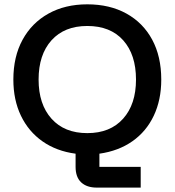

<svg xmlns="http://www.w3.org/2000/svg" viewBox="-20 -705 807 887"><path d="M427.5 161.7Q380.8 161.7 355 137.5Q329.2 113.3 329.2 65.8V5Q240.8 -6.7 176.2 -52.1Q111.7 -97.5 76.7 -170.4Q41.7 -243.3 41.7 -337.5Q41.7 -443.3 84.2 -521.2Q126.7 -599.2 203.8 -642.1Q280.8 -685 383.3 -685Q486.7 -685 563.8 -642.5Q640.8 -600 682.9 -522.1Q725 -444.2 725 -337.5Q725 -243.3 690.4 -170.4Q655.8 -97.5 591.7 -52.5Q527.5 -7.5 439.2 5V65.8H630V161.7ZM383.3 -90Q489.2 -90 548.8 -156.7Q608.3 -223.3 608.3 -337.5Q608.3 -452.5 549.2 -518.8Q490 -585 383.3 -585Q277.5 -585 217.9 -518.8Q158.3 -452.5 158.3 -337.5Q158.3 -223.3 217.9 -156.7Q277.5 -90 383.3 -90Z"/></svg>

Font: Funnel Display Light Medium
Style: Regular
Weight: 500
Version: Version 1.000